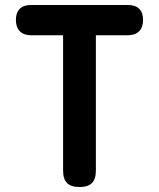

<svg xmlns="http://www.w3.org/2000/svg" viewBox="-20 -750 640 773"><path d="M234 -608H106Q76 -608 60 -624Q44 -640 44 -670Q44 -699 59.5 -714.5Q75 -730 105 -730H495Q525 -730 540.5 -714.5Q556 -699 556 -670Q556 -640 540 -624Q524 -608 494 -608H366V-63Q366 -29 350 -13Q334 3 300 3Q266 3 250 -13Q234 -29 234 -63Z"/></svg>

Font: Maple Mono Normal NL
Style: Bold
Weight: 700
Monospace: yes
Designer: subframe7536
Version: Version 7.000